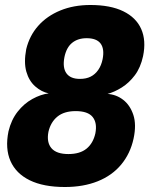

<svg xmlns="http://www.w3.org/2000/svg" viewBox="-20 -737 598 769"><path d="M240 12Q154 12 99 -15Q44 -42 22 -92Q0 -142 14 -211Q25 -257 50.5 -289.5Q76 -322 109.5 -340.5Q143 -359 175 -363Q146 -369 121 -391Q96 -413 85.5 -450Q75 -487 85 -540Q98 -594 133 -633.5Q168 -673 221.5 -695Q275 -717 342 -717Q422 -717 473.5 -692Q525 -667 545.5 -621Q566 -575 553 -512Q543 -466 520 -435.5Q497 -405 467.5 -386.5Q438 -368 408 -360L409 -361Q445 -359 473 -337.5Q501 -316 514 -277Q527 -238 515 -182Q502 -122 465.5 -78Q429 -34 371.5 -11Q314 12 240 12ZM254 -120Q300 -120 326.5 -141.5Q353 -163 362 -203Q370 -245 351 -268.5Q332 -292 283 -292Q237 -292 210 -270Q183 -248 174 -209Q166 -167 186 -143.5Q206 -120 254 -120ZM300 -421Q325 -421 343 -430Q361 -439 373.5 -457Q386 -475 391 -500Q399 -541 383 -562.5Q367 -584 327 -584Q292 -584 269 -565.5Q246 -547 238 -508Q230 -466 246 -443.5Q262 -421 300 -421Z"/></svg>

Font: Nunito Sans 7pt SemiCondensed Black
Style: Italic
Weight: 900
Width: 4
Italic angle: -9°
Designer: Vernon Adams
Foundry: Vernon Adams
Version: Version 3.101;gftools[0.9.27]